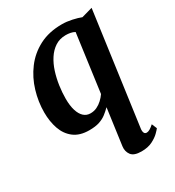

<svg xmlns="http://www.w3.org/2000/svg" viewBox="-195 -683 959 1052"><g transform="rotate(-30 285.0 -157.0)"><path d="M447.5 147.5Q446 160 450.2 169.5Q454.5 179 466 179Q474.5 179 485.8 172.8Q497 166.5 512 153L525.5 185.5Q521 192 504.2 208.8Q487.5 225.5 459 239.8Q430.5 254 390 254Q342 254 325.2 231Q308.5 208 312.5 177.5L344 -52Q327.5 -35.5 308.8 -21Q290 -6.5 264.5 2Q239 10.5 200 10.5Q140.5 10.5 103.8 -17.5Q67 -45.5 50.5 -92.8Q34 -140 34 -197.5Q34 -264.5 53.8 -330.5Q73.5 -396.5 113.8 -450.2Q154 -504 215.2 -536Q276.5 -568 359 -568Q389 -568 422.2 -560.8Q455.5 -553.5 476.5 -545L545.5 -564.5ZM403.5 -493.5Q391 -500.5 376.8 -503.2Q362.5 -506 347.5 -506Q309 -506 280.2 -487.2Q251.5 -468.5 231 -437Q210.5 -405.5 198 -366.2Q185.5 -327 179.5 -284.8Q173.5 -242.5 173.5 -203.5Q173.5 -160 183 -129.2Q192.5 -98.5 210 -82.5Q227.5 -66.5 252 -66.5Q274.5 -66.5 293.2 -75.5Q312 -84.5 327.5 -99Q343 -113.5 354 -129.5Z"/></g></svg>

Font: Merriweather Light 18pt
Style: Bold Italic
Weight: 700
Italic angle: -7.8°
Version: Version 2.101